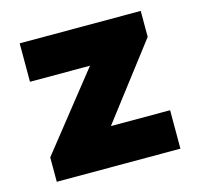

<svg xmlns="http://www.w3.org/2000/svg" viewBox="-84 -623 747 714"><g transform="rotate(-15 290.0 -266.5)"><path d="M50 0V-94L281 -385H50V-533H516V-433L298 -148H526V0Z"/></g></svg>

Font: Lexend Deca ExtraBold
Style: Regular
Weight: 800
Designer: Bonnie Shaver-Troup, Thomas Jockin
Foundry: Lexend
Version: Version 1.008; ttfautohint (v1.8.4.7-5d5b)